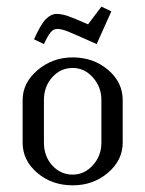

<svg xmlns="http://www.w3.org/2000/svg" viewBox="-20 -556 436 576"><path d="M47.9 -127.9V-255.9Q47.9 -307.6 92.8 -345.7Q137.7 -383.8 198.2 -383.8Q260.3 -383.8 304.2 -346.4Q348.1 -309.1 348.1 -255.9V-127.9Q348.1 -75.7 304 -37.8Q259.8 0 198.2 0Q135.7 0 91.8 -37.4Q47.9 -74.7 47.9 -127.9ZM82 -438Q102.1 -482.9 117.4 -498.5Q132.8 -514.2 149.9 -514.2Q165 -514.2 183.1 -508.1Q201.2 -502 244.1 -482.9L284.2 -536.1L314 -522L270 -423.8Q203.6 -453.6 184.1 -461.4Q164.6 -469.2 151.9 -469.2Q140.1 -469.2 131.6 -458.7Q123 -448.2 111.8 -423.8ZM111.8 -127.9Q111.8 -87.4 136.7 -59.8Q161.6 -32.2 198.2 -32.2Q233.4 -32.2 258.8 -60.5Q284.2 -88.9 284.2 -127.9V-255.9Q284.2 -294.9 258.8 -323.5Q233.4 -352.1 198.2 -352.1Q161.6 -352.1 136.7 -324.2Q111.8 -296.4 111.8 -255.9Z"/></svg>

Font: Gawaa
Style: Regular
Weight: 400
Designer: T. Christopher White
Version: Version 1.0